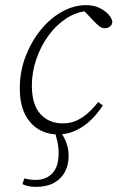

<svg xmlns="http://www.w3.org/2000/svg" viewBox="-20 -510 457 747"><path d="M67 206 75 184Q86 187 97 188.5Q108 190 119 190Q159 190 183.5 164.5Q208 139 208 88Q208 62 203.5 42Q199 22 193 0H217V5Q232 27 239.5 49.5Q247 72 247 96Q247 132 232.5 159Q218 186 190 201.5Q162 217 120 217Q103 217 89.5 214Q76 211 67 206ZM206 13Q165 13 131 -6.5Q97 -26 77 -66Q57 -106 57 -167Q57 -231 79 -289Q101 -347 137.5 -392.5Q174 -438 220.5 -464Q267 -490 315 -490Q343 -490 364 -480.5Q385 -471 399 -457Q413 -443 417 -427Q417 -414 408 -407Q399 -400 389 -400Q377 -400 367 -407.5Q357 -415 344 -429L301 -474H333V-467H318Q275 -463 236 -437Q197 -411 167.5 -370Q138 -329 121 -279Q104 -229 104 -177Q104 -103 137 -66.5Q170 -30 225 -30Q254 -30 278 -41Q302 -52 323 -71Q344 -90 362 -113L380 -100Q364 -75 345 -54.5Q326 -34 304 -19Q282 -4 257.5 4.5Q233 13 206 13Z"/></svg>

Font: Source Serif 4 18pt Light
Style: Italic
Weight: 300
Italic angle: -12°
Designer: Frank Grießhammer
Foundry: Adobe Systems Incorporated
Version: Version 4.004;hotconv 1.0.116;makeotfexe 2.5.65601